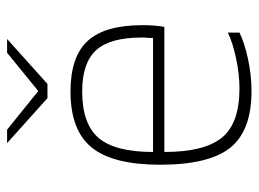

<svg xmlns="http://www.w3.org/2000/svg" viewBox="-114 -609 730 542"><g transform="rotate(-90 251.0 -338.0)"><path d="M430 -60V-27Q402 -13 356 -3Q310 7 265 7Q153 7 105 -53Q57 -113 57 -251Q57 -384 105.5 -444Q154 -504 264 -504Q362 -504 406.5 -455.5Q451 -407 451 -301Q451 -286 450 -270.5Q449 -255 446 -239H93Q93 -126 133.5 -76.5Q174 -27 272 -27Q312 -27 357 -36.5Q402 -46 430 -60ZM416 -304Q416 -393 380 -432Q344 -471 264 -471Q172 -471 132.5 -424.5Q93 -378 93 -271H415Q415 -273 415 -275.5Q415 -278 415 -283Q416 -291 416 -295.5Q416 -300 416 -304ZM118 -683H156L265 -595L373 -683H412L285 -569H245Z"/></g></svg>

Font: Blinker ExtraLight
Style: Regular
Weight: 200
Designer: Juergen Huber
Foundry: supertype
Version: Version 1.017;hotconv 1.0.117;makeotfexe 2.5.65602